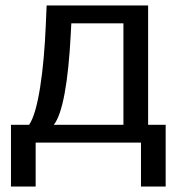

<svg xmlns="http://www.w3.org/2000/svg" viewBox="-20 -520 644 700"><path d="M176 -65C208 -104 229 -221 238 -396L240 -435H430V-65ZM20 160H110V0H494V160H584V-65H520V-500H150L147 -429C140 -261 119 -111 86 -65H20Z"/></svg>

Font: Perun
Style: Regular
Weight: 400
Foundry: Copyright (c) Stefan Peev, Context Ltd, 2016
Version: Version 1.089